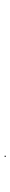

<svg xmlns="http://www.w3.org/2000/svg" viewBox="373 -704 45 831"><g transform="rotate(-90 395.5 -288.5)"><path d="M132 -286V-291H137V-286Z"/></g></svg>

Font: FRB American Cursive Just Beginnings
Style: Italic
Weight: 400
Italic angle: -25°
Version: Version 2.0;Modular Font Editor K font №1